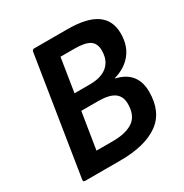

<svg xmlns="http://www.w3.org/2000/svg" viewBox="-154 -776 859 897"><g transform="rotate(-30 275.5 -327.5)"><path d="M50.1 0Q38.9 0 40.6 -11.1L140.9 -643.9Q142.9 -655 153.1 -655H330.8Q437.2 -655 487.9 -619.5Q538.5 -583.9 538.5 -513.4Q538.5 -447.9 504 -405.5Q469.6 -363 410 -346.4V-344.3Q463.5 -332.4 490.4 -298.7Q517.2 -265.1 517.2 -211.4Q517.2 -102.1 445 -51.1Q372.8 0 239.4 0ZM166.3 -95.8H254Q326.7 -95.8 364.8 -122.8Q402.8 -149.7 402.8 -211.7Q402.8 -253.2 375 -272.8Q347.2 -292.3 287.8 -292.3H197.8ZM211.4 -379.2H296.1Q334.9 -379.2 363 -391.3Q391.1 -403.3 406.5 -427.6Q422 -451.9 422 -488.3Q422 -526.9 397.3 -543.3Q372.7 -559.8 315.2 -559.8H240Z"/></g></svg>

Font: Sofia Sans Semi Condensed
Style: Italic
Weight: 400
Italic angle: -9°
Designer: Botio Nikoltchev, Ani Petrova
Foundry: lettersoup
Version: Version 4.101